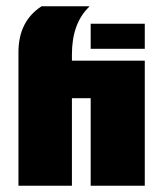

<svg xmlns="http://www.w3.org/2000/svg" viewBox="-20 -594 523 614"><path d="M39 0V-427Q39 -526 113 -574H264L266 -573Q210 -520 210 -420V-400H443V0H270V-280H210V0ZM270 -438V-518H443V-438Z"/></svg>

Font: Tac One
Style: Regular
Weight: 400
Designer: Oluseyi Olusanya, David Udoh, Eyiyemi Adegbite, Mirko Velimirović
Version: Version 1.003; ttfautohint (v1.8.4.7-5d5b)